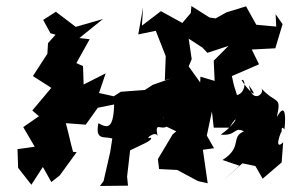

<svg xmlns="http://www.w3.org/2000/svg" viewBox="-20 -580 972 636"><path d="M755 -297 748 -328 838 -367 814 -416 892 -420 916 -500 893 -533 895 -492 829 -498 795 -559 730 -539 694 -519 674 -522 614 -560 612 -537 584 -504 513 -543 450 -495 454 -556 438 -466 496 -478 529 -394 526 -314 549 -321 486 -299 460 -282 380 -276 357 -261 308 -272 330 -337 257 -300 255 -361 233 -371 277 -450 243 -454 321 -517 231 -491 165 -541 123 -514 147 -470 164 -465 139 -437 137 -402 89 -328 150 -289 87 -214 109 -195 57 -159 95 -94 38 -86 40 -24 84 32 122 -27 150 23 178 1 234 -76 222 -77C213 -109 207 -140 198 -172L264 -167L304 -223L358 -234C356 -149 334 -156 306 -172C294 -112 327 -130 352 -121L345 -76L323 20L311 36L404 35L401 5L411 -82L457 -104C457 -104 488 -118 479 -124C454 -115 496 -150 502 -129C491 -184 515 -142 537 -165C502 -197 534 -206 519 -201L524 -164L564 -145L552 -135L503 -53L507 -20L567 -17L636 20L668 27L652 -84L689 -89L665 -131L682 -211L688 -157H740C771 -211 770 -175 711 -134C765 -129 754 -162 788 -145C742 -125 785 -93 717 -50L773 -31L721 16L783 -39L826 -30L850 12L913 -42L918 -109C908 -97 890 -90 912 -145C917 -120 906 -174 922 -151C926 -179 929 -250 897 -192C913 -266 896 -231 843 -290C864 -273 815 -232 805 -297C845 -240 796 -286 780 -315C795 -320 795 -272 765 -265ZM643 -307 605 -360 615 -384 605 -452 651 -422 667 -405 737 -428 688 -379 691 -312 644 -326Z"/></svg>

Font: Asimov Aggro
Style: CondIt
Weight: 500
Designer: Google
Version: Version 2.000980; 2014